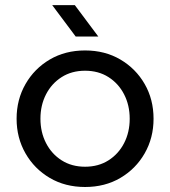

<svg xmlns="http://www.w3.org/2000/svg" viewBox="-20 -720 666 752"><path d="M313.2 12.4Q235.4 12.4 175 -23.1Q114.6 -58.6 79.8 -119.4Q45 -180.2 45 -255Q45 -329.8 79.8 -390.6Q114.6 -451.4 175 -486.9Q235.4 -522.4 313.2 -522.4Q391 -522.4 451.4 -486.9Q511.8 -451.4 546.6 -391Q581.4 -330.7 581.4 -254.8Q581.4 -180 546.6 -119.3Q511.8 -58.6 451.4 -23.1Q391 12.4 313.2 12.4ZM313.2 -67Q365.6 -67 404.9 -92Q444.2 -117 466.1 -159.5Q488 -202.1 488 -254.9Q488 -307.8 466.1 -350.4Q444.2 -393 404.9 -418Q365.6 -443 313.2 -443Q260.8 -443 221.5 -418Q182.2 -393 160.3 -350.5Q138.4 -307.9 138.4 -255.1Q138.4 -202.2 160.3 -159.6Q182.2 -117 221.5 -92Q260.8 -67 313.2 -67ZM276.4 -577 184.4 -700H273L365 -577Z"/></svg>

Font: MuseoModerno Thin
Style: Regular
Weight: 100
Designer: Pablo Cosgaya, Héctor Gatti, Marcela Romero, and the Authors of The MuseoModerno Project.
Foundry: Omnibus-Type Team
Version: Version 1.003